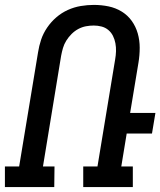

<svg xmlns="http://www.w3.org/2000/svg" viewBox="-28 -762 653 782"><path d="M193 0H-8V-84H50L127 -549Q131 -575 139.5 -600.5Q148 -626 164 -649.5Q180 -673 201.5 -691.5Q223 -710 248.5 -721.5Q274 -733 301 -737.5Q328 -742 354 -742Q385 -742 414 -736Q443 -730 467.5 -715Q492 -700 508.5 -677Q525 -654 533 -626Q541 -598 541 -567.5Q541 -537 536 -507L502 -302H605L591 -218H488L466 -84H513V0H311V-84H369L441 -520Q444 -537 444.5 -553.5Q445 -570 442 -586Q439 -602 432 -616Q425 -630 413 -640Q401 -650 385.5 -654Q370 -658 354 -658Q338 -658 322 -655Q306 -652 291 -644Q276 -636 263.5 -623.5Q251 -611 242 -596.5Q233 -582 228.5 -566.5Q224 -551 221 -535L147 -84H194Z"/></svg>

Font: Iosevka HT Medium Extended
Style: Italic
Weight: 500
Width: 7
Italic angle: -9°
Monospace: yes
Designer: Belleve Invis
Foundry: Belleve Invis
Version: Version 32.3.0; ttfautohint (v1.8.4)